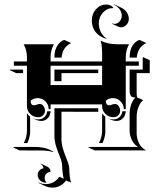

<svg xmlns="http://www.w3.org/2000/svg" viewBox="-20 -670 701 873"><path d="M23.4 -351.6 25.4 -353.5H85V-337.4H53.5ZM39.1 0 46.9 -2H135.3Q193.1 -2 224.6 21.7L220.7 21.2Q196.8 14.2 165.3 14.2L69.1 13.9ZM43 -371.1V-390.6H102.5V-410.2Q102.5 -441.9 87.4 -468.8H225.3Q210 -442.1 210 -410.2V-390.6H444.3V-426.8Q444.3 -465.8 437 -485.4Q469.7 -468.8 511.7 -468.8H567.1Q551.8 -442.1 551.8 -410.2V-390.6H611.3V-371.1H551.8V-173.8H543Q543 -194.3 528.3 -209.1Q513.7 -223.9 493.2 -223.9Q475.1 -223.9 461.2 -212.2Q461.2 -191.4 476.3 -191.2Q481.4 -191.2 489.1 -194.2Q496.8 -197.3 502 -197.3Q513.4 -197.3 519.9 -187.3Q526.4 -177.2 526.4 -166.3Q526.4 -154.1 517.5 -145.5Q508.5 -137 496.1 -137Q474.6 -137 459.5 -151.9Q444.3 -166.7 444.3 -187.7V-195.3H210V-173.8H201.2Q201.2 -194.3 186.5 -209.1Q171.9 -223.9 151.4 -223.9Q133.3 -223.9 119.4 -212.2Q119.4 -191.4 134.5 -191.2Q139.6 -191.2 147.3 -194.2Q155 -197.3 160.2 -197.3Q171.6 -197.3 178.1 -187.3Q184.6 -177.2 184.6 -166.3Q184.6 -154.1 175.7 -145.5Q166.7 -137 154.3 -137Q132.8 -137 117.7 -151.9Q102.5 -166.7 102.5 -187.7V-371.1ZM87.9 -19.5Q102.5 -45.9 102.5 -76.2V-154.8Q108.4 -146 116.7 -139.6L117.2 -71.3Q117.2 -64.7 116.2 -58Q115.2 -51.3 113.4 -44.9Q111.6 -38.6 110.4 -34.7Q109.1 -30.8 106.8 -25.3Q104.5 -19.8 104.5 -19.5ZM127.9 -132.8V-133.1Q140.4 -127.2 154.3 -127.2Q170.2 -127.2 181.8 -137.8Q193.4 -148.4 194.3 -164.1H210V-157.5H208.5Q207.5 -141.8 195.8 -131Q184.1 -120.1 168 -120.1Q155 -120.1 142.1 -126.2ZM151.4 125Q151.4 114.3 158.7 105.5Q166 96.7 177.7 95.7Q177.2 89.1 173.7 83.7Q170.2 78.4 164.3 75.4L165 73.7L195.3 87.9Q202.1 91.1 206.1 97.4Q210 103.8 210 111.6Q198.7 111.6 190.9 119.6Q183.1 127.7 183.1 139.2Q183.1 150.4 190.4 159.2L190.7 161.1Q174.3 161.1 162.8 150.8Q151.4 140.4 151.4 125ZM155 161.6 155.8 159.9Q171.1 167 189 167Q207 167 222.7 158.6Q238.3 150.1 248.5 135.3H248.8Q249 135 249 134.5H250.2Q254.2 134.5 260.1 138.1Q266.1 141.6 270 142.8Q266.8 132.3 264.9 115.6Q262.9 98.9 262.9 88.9Q262.9 70.3 255.1 49.8Q253.9 46.4 249.4 35Q244.9 23.7 242.8 18.3Q240.7 12.9 237.2 2.4Q233.6 -8.1 232.1 -15.3Q230.5 -22.5 229 -31.6Q227.5 -40.8 227.5 -48.8V-177.7H426.8V-161.6L259.5 -161.9V-34.7Q259.5 -26.9 261 -17.8Q262.5 -8.8 264 -1.7Q265.6 5.4 269.3 16Q272.9 26.6 274.8 31.7Q276.6 36.9 281.2 48.5Q285.9 60.1 287.1 63.2Q295.2 84.2 295.2 102.8Q295.2 114.3 297.2 131.8Q299.3 149.4 303 159.2Q299.1 158.4 293.3 156.2Q287.6 154.1 283.9 152.3L280.3 150.4Q269.8 165.5 253.7 174.3Q237.5 183.1 219 183.1Q200.9 183.1 185.1 175.8ZM210 -283.2H444.3V-371.1H210ZM227.5 -300.8V-353.5H426.8V-337.9L424.8 -337.6H259.5V-302.7V-300.8ZM227.5 -408.2V-410.2Q227.5 -463.6 265.6 -486.3L273.4 -488.3L303.5 -474.1Q264.6 -455.8 260.3 -410.2V-408.2ZM380.9 0 388.7 -2Q519.8 -2 607.2 -2Q589.4 -12.9 579.3 -33.7Q569.3 -54.4 569.3 -78.1V-152.3Q569.3 -174.8 576.5 -194.9Q583.7 -215.1 595.7 -226.6Q588.4 -226.8 584.1 -227.9Q579.8 -229 576.2 -232.7Q572.5 -236.3 570.9 -243.9Q569.3 -251.5 569.3 -263.7V-353.5H628.9V-408.2L630.9 -410.2L660.9 -396V-337.4H601.3V-249.8Q601.3 -234.6 603.8 -227.1L630.9 -214.6Q617.9 -204.3 609.6 -183.2Q601.3 -162.1 601.3 -138.2V-64Q601.3 -53.5 603.8 -42.7Q606.2 -32 611 -21.1Q615.7 -10.3 624.1 -1.1Q632.6 8.1 643.6 13.2L645.3 13.9H410.9ZM397.5 -577.1Q397.5 -607.2 416.7 -628.3Q436 -649.4 463.6 -649.4Q473.9 -649.4 482.7 -645Q491.5 -640.6 496.8 -633.1L493.7 -633.3Q467 -633.3 448.1 -612.8Q429.2 -592.3 429.2 -563.2Q429.2 -544.9 437 -527.1Q445.8 -507.8 463.9 -495.4V-493.4Q420.4 -506.3 405 -540.5Q397.5 -557.6 397.5 -577.1ZM429.7 -19.5Q444.3 -45.9 444.3 -76.2V-154.8Q450.2 -146 458.5 -139.6L459 -71.3Q459 -64.7 458 -58Q457 -51.3 455.2 -44.9Q453.4 -38.6 452.1 -34.7Q450.9 -30.8 448.6 -25.3Q446.3 -19.8 446.3 -19.5ZM469.7 -132.8V-133.1Q482.2 -127.2 496.1 -127.2Q512 -127.2 523.6 -137.8Q535.2 -148.4 536.1 -164.1H551.8V-157.5H550.3Q549.3 -141.8 537.6 -131Q525.9 -120.1 509.8 -120.1Q496.8 -120.1 483.9 -126.2ZM489.3 -562 490.2 -563.7Q495.1 -561.5 501 -561.5Q513.7 -561.5 523.7 -572.5Q533.7 -583.5 533.7 -598.4Q533.7 -614.5 523.7 -628.1Q513.7 -641.6 497.1 -648.7L499.3 -649.9L529.5 -636Q546.1 -628.4 555.9 -614.5Q565.7 -600.6 565.7 -584.2Q565.7 -568.8 555.2 -557.4Q544.7 -545.9 531.2 -545.9Q523.9 -545.9 519.3 -548.1ZM569.3 -408.2Q569.3 -464.1 607.4 -486.3L615.2 -488.3L645.3 -474.4Q606.4 -456.1 602.1 -410.2V-408.2Z"/></svg>

Font: AgreloyS1
Style: Medium
Weight: 400
Designer: gluk
Foundry: gluk
Version: Version 0.27